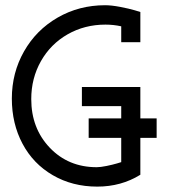

<svg xmlns="http://www.w3.org/2000/svg" viewBox="-20 -690 656 720"><path d="M97.2 -318.4Q97.2 -209 166.7 -136Q236.3 -63 342.8 -63Q356.4 -63 379.4 -67.6Q402.3 -72.3 418.5 -77.1L434.6 -82V-172.9H312.5V-246.1H434.6V-292H287.1V-363.8H506.3V-246.1H567.4V-172.9H506.3V-34.7Q434.6 9.8 344.7 9.8Q251.5 9.8 178 -33Q104.5 -75.7 64.5 -150.9Q24.4 -226.1 24.4 -320.3Q24.4 -417 70.1 -497.3Q115.7 -577.6 196 -624Q276.4 -670.4 374 -670.4Q397.9 -670.4 430.9 -664.1Q463.9 -657.7 485.4 -651.4L506.3 -645V-531.7H434.6V-591.3Q405.8 -597.7 375.5 -597.7Q297.4 -597.7 233.6 -561.3Q169.9 -524.9 133.5 -460.7Q97.2 -396.5 97.2 -318.4Z"/></svg>

Font: Eligible
Style: Regular
Weight: 500
Version: Version 1.1